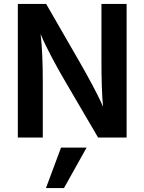

<svg xmlns="http://www.w3.org/2000/svg" viewBox="-20 -694 728 969"><path d="M196 0H70V-674H213L375 -393Q415 -324 446.5 -264.5Q478 -205 489 -180L500 -155Q492 -238 492 -393V-674H619V0H475L311 -280Q272 -346 240.5 -406.5Q209 -467 197 -494L185 -522Q196 -427 196 -281ZM303 255H212L288 51H417Z"/></svg>

Font: Hind Madurai SemiBold
Style: Regular
Weight: 600
Designer: Jyotish Sonowal
Foundry: Indian Type Foundry
Version: Version 1.001;PS 1.0;hotconv 1.0.86;makeotf.lib2.5.63406; tt